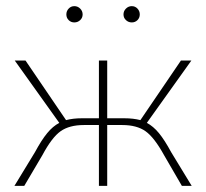

<svg xmlns="http://www.w3.org/2000/svg" viewBox="-20 -605 671 625"><path d="M604 0H572L514 -100Q482 -158 453.5 -178Q425 -198 378 -198H329V0H302V-198H253Q206 -198 177.5 -178Q149 -158 118 -100L59 0H27L94 -110Q115 -149 133.5 -171.5Q152 -194 173 -205L28 -408H63L195 -214Q218 -220 246 -220H302V-408H329V-220H385Q414 -220 437 -214L569 -408H603L458 -205Q479 -194 497.5 -171.5Q516 -149 537 -110ZM196 -558Q196 -569 203.5 -577Q211 -585 222 -585Q233 -585 241 -577Q249 -569 249 -558Q249 -547 241 -539.5Q233 -532 222 -532Q211 -532 203.5 -539.5Q196 -547 196 -558ZM382 -558Q382 -569 390 -577Q398 -585 409 -585Q420 -585 427.5 -577Q435 -569 435 -558Q435 -547 427.5 -539.5Q420 -532 409 -532Q398 -532 390 -539.5Q382 -547 382 -558Z"/></svg>

Font: Ysabeau Extralight
Style: Regular
Weight: 200
Designer: Christian Thalmann (Catharsis Fonts)
Version: Version 0.003